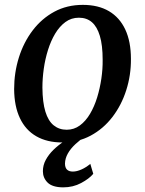

<svg xmlns="http://www.w3.org/2000/svg" viewBox="-20 -588 610 808"><path d="M328.5 -567.5Q393.5 -567.5 438.5 -541Q483.5 -514.5 507.2 -463.8Q531 -413 531 -340Q531.5 -271.5 511.2 -208.2Q491 -145 453 -95.5Q415 -46 361.5 -17.2Q308 11.5 242 11.5Q178 11.5 132.8 -14.5Q87.5 -40.5 63.8 -90.8Q40 -141 39.5 -213Q39.5 -282.5 59.5 -346.2Q79.5 -410 117.5 -460Q155.5 -510 208.8 -538.8Q262 -567.5 328.5 -567.5ZM312 -513.5Q280 -513.5 255.2 -495.2Q230.5 -477 212.2 -446.5Q194 -416 182 -377.8Q170 -339.5 164.2 -298.5Q158.5 -257.5 158.5 -219.5Q159 -157.5 171 -118.2Q183 -79 206 -60.5Q229 -42 260.5 -42Q291.5 -42 316 -60Q340.5 -78 358.8 -108.8Q377 -139.5 388.8 -177.8Q400.5 -216 406.5 -256.8Q412.5 -297.5 412 -336Q412 -398 400.2 -437Q388.5 -476 366.5 -494.8Q344.5 -513.5 312 -513.5ZM245.5 200.5Q200 200 180.2 180.2Q160.5 160.5 160.5 132.5Q160.5 107 172.8 84.5Q185 62 205 42.5Q225 23 249.5 6.8Q274 -9.5 298.5 -22L322 -34.5L343.5 -18Q318 -0.5 297.5 18.5Q277 37.5 265.5 58Q254 78.5 253.5 100Q253.5 117.5 262 125.8Q270.5 134 286.5 134Q303 134 322.8 125.2Q342.5 116.5 360 101.5L372.5 143.5Q355.5 164 321.5 182.2Q287.5 200.5 245.5 200.5Z"/></svg>

Font: Merriweather 20pt Medium
Style: Italic
Weight: 500
Italic angle: -7.8°
Version: Version 2.101